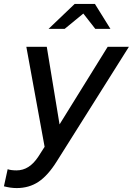

<svg xmlns="http://www.w3.org/2000/svg" viewBox="-77 -747 676 977"><path d="M118 50 150 0 57 -509H161L226 -114L471 -509H579L212 74Q167 146 119 178Q71 210 8 210Q-9 210 -25.5 207.5Q-42 205 -57 201L-38 114Q-30 117 -18 118.5Q-6 120 7 120Q40 120 67.5 102.5Q95 85 118 50ZM408 -600 347 -678 252 -600H170L303 -727H406L485 -600Z"/></svg>

Font: Red Hat Display Medium
Style: Italic
Weight: 500
Italic angle: -12°
Designer: Pentagram / MCKL
Foundry: Pentagram / MCKL
Version: Version 1.003; Red Hat Display Medium Italic